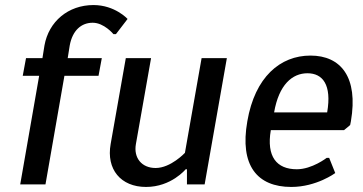

<svg xmlns="http://www.w3.org/2000/svg" viewBox="-20 -730 1435 760"><path d="M347 -640C392 -640 429 -595 429 -595H439L485 -655C485 -655 435 -710 350 -710C250 -710 173 -645 156 -550L148 -500H83L70 -430H135L60 0H160L235 -430H370L383 -500H248L256 -550C267 -610 302 -640 347 -640Z M596 -65C541 -65 508 -105 518 -160L578 -500H478L418 -160C400 -60 458 10 558 10C658 10 715 -60 715 -60H720V0H790L878 -500H778L712 -125C712 -125 656 -65 596 -65Z M1209 -510C1089 -510 989 -425 959 -250C928 -75 998 10 1133 10C1233 10 1307 -45 1307 -45L1283 -105H1273C1273 -105 1215 -60 1155 -60C1075 -60 1034 -110 1052 -215H1342L1366 -235L1369 -250C1399 -425 1329 -510 1209 -510ZM1197 -440C1257 -440 1294 -395 1275 -285H1065C1084 -395 1137 -440 1197 -440Z"/></svg>

Font: Scada
Style: Italic
Weight: 400
Designer: Jovanny Lemonad
Foundry: Jovanny Lemonad
Version: Version 3.005